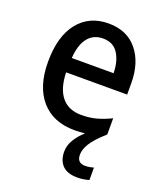

<svg xmlns="http://www.w3.org/2000/svg" viewBox="-143 -640 804 958"><g transform="rotate(20 259.5 -161.0)"><path d="M356 115Q356 159 399 159Q413 159 425 156.5Q437 154 444 152V218Q431 222 415.5 224.5Q400 227 382 227Q329 227 303 200.5Q277 174 277 127Q277 93 297 61.5Q317 30 344 7Q318 10 288 10Q175 10 111.5 -62.5Q48 -135 48 -266Q48 -402 107 -475.5Q166 -549 268 -549Q366 -549 420.5 -482.5Q475 -416 475 -307V-247H151Q153 -162 189.5 -117.5Q226 -73 294 -73Q338 -73 374.5 -83Q411 -93 450 -112V-26Q397 21 376.5 54Q356 87 356 115ZM267 -469Q217 -469 187.5 -432.5Q158 -396 153 -324H375Q374 -387 348 -428Q322 -469 267 -469Z"/></g></svg>

Font: Noto Sans Gurmukhi UI SemiCondensed Medium
Style: Regular
Weight: 500
Width: 4
Designer: Jelle Bosma - Monotype Design Team
Foundry: Monotype Imaging Inc.
Version: Version 2.004; ttfautohint (v1.8.4.7-5d5b)